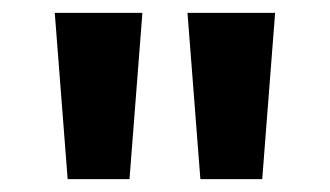

<svg xmlns="http://www.w3.org/2000/svg" viewBox="-20 -734 512 298"><path d="M65 -714H201L181 -456H85ZM271 -714H407L387 -456H291Z"/></svg>

Font: OpenSansMMV
Style: Bold
Weight: 700
Foundry: Ascender Corporation
Version: Version 4.001